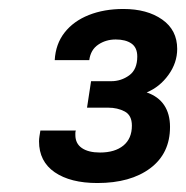

<svg xmlns="http://www.w3.org/2000/svg" viewBox="-20 -821 415 428"><path d="M197 -413Q137 -413 102 -437Q67 -461 67 -506Q67 -511 68 -517.5Q69 -524 70 -530H149Q148 -527 148 -524.5Q148 -522 148 -520Q148 -501 162.5 -491Q177 -481 203 -481Q236 -481 255 -496.5Q274 -512 274 -541Q274 -564 258 -572.5Q242 -581 221 -581H174L183 -640H228Q250 -640 268 -653Q286 -666 286 -695Q286 -715 273 -724Q260 -733 238 -733Q216 -733 199 -721.5Q182 -710 179 -687H102Q104 -723 124 -748.5Q144 -774 178 -787.5Q212 -801 255 -801Q308 -801 341.5 -777.5Q375 -754 375 -712Q375 -681 355.5 -654Q336 -627 307 -615Q333 -606 346 -586.5Q359 -567 359 -538Q359 -479 315 -446Q271 -413 197 -413Z"/></svg>

Font: Chivo Medium
Style: Bold Italic
Weight: 700
Italic angle: -8.05°
Version: Version 2.002